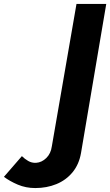

<svg xmlns="http://www.w3.org/2000/svg" viewBox="-223 -720 559 974"><path d="M-112 72 -203 177Q-174 199 -133 216.5Q-92 234 -44 234Q14 234 63 214Q112 194 145 154Q178 114 188 56L316 -700H165L40 22Q35 59 12 81.5Q-11 104 -40 106Q-62 107 -80 96.5Q-98 86 -112 72Z"/></svg>

Font: Jost* 600 Semi Italic
Style: Italic
Weight: 600
Italic angle: -10°
Version: Version 3.200; ttfautohint (v0.97) -l 8 -r 50 -G 200 -x 14 -